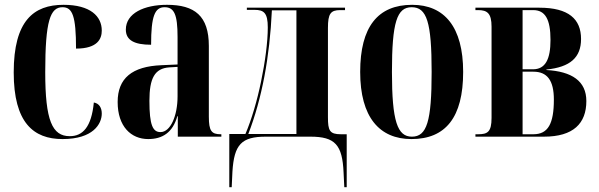

<svg xmlns="http://www.w3.org/2000/svg" viewBox="-20 -568 2490 798"><path d="M240 10C367 10 403 -53 403 -96C403 -119 393 -138 370 -142C360 -40 324 -2 270 -2C197 -2 168 -67 168 -268C168 -482 189 -538 240 -538C281 -538 296 -502 296 -366C386 -366 403 -407 403 -441C403 -500 356 -548 244 -548C120 -548 37 -482 37 -267C37 -58 119 10 240 10Z M596 10C655 10 698 -17 717 -85H719V0H900V-10H897C859 -10 848 -24 848 -83V-377C848 -502 789 -548 674 -548C579 -548 503 -513 503 -445C503 -401 538 -382 608 -382C608 -500 623 -538 664 -538C704 -538 718 -508 718 -414V-300L651 -297C529 -292 469 -243 469 -144C469 -42 525 10 596 10ZM647 -19C615 -19 601 -48 601 -149C601 -243 623 -284 684 -288L718 -290V-168C718 -87 689 -19 647 -19Z M933 210H943L946 146C953 32 984 0 1085 0H1270C1373 0 1403 34 1408 149L1411 210H1421V-10H1397C1350 -10 1343 -25 1343 -81V-452C1343 -511 1354 -526 1394 -526H1414V-536H1006V-527H1038C1077 -527 1093 -514 1093 -454C1093 -394 1082 -311 1065 -229C1049 -151 1026 -72 1000 -11H933ZM1012 -11C1069 -159 1101 -331 1110 -525H1212V-11Z M1690 10C1832 10 1905 -80 1905 -269C1905 -456 1827 -548 1693 -548C1550 -548 1477 -456 1477 -269C1477 -81 1557 10 1690 10ZM1692 0C1632 0 1609 -63 1609 -269C1609 -476 1630 -538 1691 -538C1754 -538 1774 -476 1774 -269C1774 -63 1754 0 1692 0Z M1956 0H2241C2363 0 2417 -55 2417 -148C2417 -231 2357 -271 2251 -277V-279C2350 -289 2395 -329 2395 -406C2395 -489 2343 -536 2222 -536H1956V-526H1967C2005 -526 2023 -513 2023 -457V-78C2023 -19 2006 -10 1967 -10H1956ZM2195 -280H2152V-526H2196C2246 -526 2268 -488 2268 -402C2268 -322 2247 -280 2195 -280ZM2197 -10H2152V-270H2197C2255 -270 2282 -233 2282 -154C2282 -54 2258 -10 2197 -10Z"/></svg>

Font: Noto Serif Display ExtraCondensed
Style: Bold
Weight: 700
Width: 2
Designer: Monotype Design Team
Foundry: Monotype Imaging Inc.
Version: Version 2.009